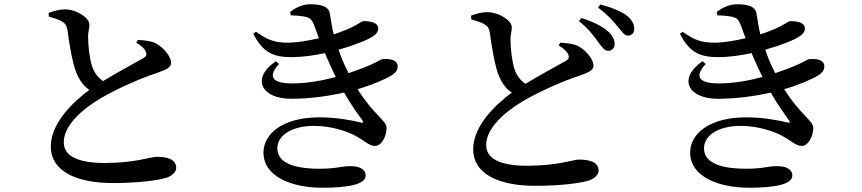

<svg xmlns="http://www.w3.org/2000/svg" viewBox="-20 -823 4040 900"><path d="M619 -623C637 -612 656 -598 664 -580C669 -567 666 -559 653 -551C624 -534 535 -487 463 -443C439 -459 423 -481 412 -511C400 -547 393 -609 393 -648C392 -673 400 -690 399 -709C399 -738 341 -779 283 -779C258 -779 235 -772 208 -763L209 -745C227 -740 250 -733 266 -725C286 -714 293 -703 296 -683C305 -617 319 -526 340 -477C353 -447 371 -420 399 -402C327 -348 218 -249 218 -136C218 -23 334 35 508 35C633 35 724 22 764 9C788 0 806 -18 806 -36C806 -77 763 -88 713 -88C689 -88 612 -59 472 -59C336 -59 279 -96 279 -156C279 -238 370 -314 455 -364C532 -409 646 -459 716 -481C761 -497 782 -507 782 -529C782 -557 748 -600 710 -620C688 -631 658 -634 626 -636Z M1343 -751C1363 -751 1386 -749 1403 -746C1434 -741 1442 -731 1452 -706C1459 -686 1467 -665 1475 -644C1426 -632 1374 -624 1336 -623C1263 -622 1232 -638 1180 -674L1167 -665C1214 -573 1265 -555 1350 -555C1399 -556 1453 -563 1503 -574C1520 -534 1537 -496 1554 -462C1487 -444 1416 -432 1348 -432C1251 -432 1236 -468 1288 -523L1273 -536C1155 -455 1206 -360 1344 -360C1431 -360 1517 -372 1593 -389C1628 -327 1662 -283 1679 -258C1684 -249 1684 -245 1671 -249C1629 -259 1557 -273 1478 -273C1302 -273 1215 -194 1215 -108C1215 5 1348 57 1491 57C1609 57 1694 42 1694 0C1694 -30 1664 -43 1631 -44C1582 -46 1562 -32 1478 -32C1390 -32 1280 -47 1280 -128C1280 -189 1349 -233 1452 -233C1533 -233 1608 -207 1645 -187C1695 -160 1710 -139 1739 -139C1768 -139 1792 -183 1792 -224C1792 -258 1732 -284 1656 -405C1725 -425 1781 -449 1818 -471C1838 -485 1844 -497 1844 -511C1845 -542 1808 -549 1775 -546C1763 -546 1744 -526 1656 -495C1642 -490 1628 -485 1614 -480C1592 -522 1580 -553 1567 -590C1642 -611 1704 -636 1727 -652C1745 -663 1753 -677 1753 -689C1753 -718 1716 -724 1684 -724C1673 -724 1650 -700 1591 -679C1578 -673 1562 -668 1544 -662C1535 -697 1531 -735 1526 -760C1521 -794 1482 -803 1435 -803C1399 -803 1369 -789 1340 -767Z M2599 -610C2617 -599 2636 -585 2644 -567C2649 -554 2646 -546 2633 -538C2604 -521 2515 -474 2443 -430C2419 -446 2403 -468 2392 -498C2380 -534 2373 -596 2373 -635C2372 -660 2380 -677 2379 -696C2379 -725 2321 -766 2263 -766C2238 -766 2215 -759 2188 -750L2189 -732C2207 -727 2230 -720 2246 -712C2266 -701 2273 -690 2276 -670C2285 -604 2299 -513 2320 -464C2333 -434 2351 -407 2379 -389C2307 -335 2198 -236 2198 -123C2198 -10 2314 48 2488 48C2613 48 2704 35 2744 22C2768 13 2786 -5 2786 -23C2786 -64 2743 -75 2693 -75C2669 -75 2592 -46 2452 -46C2316 -46 2259 -83 2259 -143C2259 -225 2350 -301 2435 -351C2512 -396 2626 -446 2696 -468C2741 -484 2762 -494 2762 -516C2762 -544 2728 -587 2690 -607C2668 -618 2638 -621 2606 -623ZM2694 -724C2739 -688 2764 -654 2783 -627C2802 -603 2813 -585 2829 -585C2848 -584 2861 -597 2861 -616C2861 -636 2854 -653 2831 -675C2802 -701 2759 -721 2706 -739ZM2784 -787C2833 -750 2854 -724 2874 -700C2895 -676 2906 -656 2923 -656C2942 -656 2953 -668 2953 -688C2953 -710 2943 -729 2918 -750C2891 -770 2848 -788 2794 -802Z M3343 -751C3363 -751 3386 -749 3403 -746C3434 -741 3442 -731 3452 -706C3459 -686 3467 -665 3475 -644C3426 -632 3374 -624 3336 -623C3263 -622 3232 -638 3180 -674L3167 -665C3214 -573 3265 -555 3350 -555C3399 -556 3453 -563 3503 -574C3520 -534 3537 -496 3554 -462C3487 -444 3416 -432 3348 -432C3251 -432 3236 -468 3288 -523L3273 -536C3155 -455 3206 -360 3344 -360C3431 -360 3517 -372 3593 -389C3628 -327 3662 -283 3679 -258C3684 -249 3684 -245 3671 -249C3629 -259 3557 -273 3478 -273C3302 -273 3215 -194 3215 -108C3215 5 3348 57 3491 57C3609 57 3694 42 3694 0C3694 -30 3664 -43 3631 -44C3582 -46 3562 -32 3478 -32C3390 -32 3280 -47 3280 -128C3280 -189 3349 -233 3452 -233C3533 -233 3608 -207 3645 -187C3695 -160 3710 -139 3739 -139C3768 -139 3792 -183 3792 -224C3792 -258 3732 -284 3656 -405C3725 -425 3781 -449 3818 -471C3838 -485 3844 -497 3844 -511C3845 -542 3808 -549 3775 -546C3763 -546 3744 -526 3656 -495C3642 -490 3628 -485 3614 -480C3592 -522 3580 -553 3567 -590C3642 -611 3704 -636 3727 -652C3745 -663 3753 -677 3753 -689C3753 -718 3716 -724 3684 -724C3673 -724 3650 -700 3591 -679C3578 -673 3562 -668 3544 -662C3535 -697 3531 -735 3526 -760C3521 -794 3482 -803 3435 -803C3399 -803 3369 -789 3340 -767Z"/></svg>

Font: Source Han Serif CN SemiBold
Style: Regular
Weight: 600
Designer: Ryoko NISHIZUKA 西塚涼子 (kana & ideographs); Frank Grießhammer (Latin, Greek & Cyrillic); Wenlong ZHANG 张文龙 (bopomofo); San
Foundry: Adobe Systems Incorporated
Version: Version 1.000;PS 1;hotconv 16.6.53;makeotf.lib2.5.65590